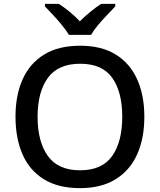

<svg xmlns="http://www.w3.org/2000/svg" viewBox="-20 -961 825 991"><path d="M725 -358Q725 -247 688 -164.5Q651 -82 577 -36Q503 10 393 10Q280 10 206 -36Q132 -82 96 -165Q60 -248 60 -359Q60 -469 96.5 -551Q133 -633 207 -679Q281 -725 394 -725Q504 -725 577.5 -679.5Q651 -634 688 -551.5Q725 -469 725 -358ZM174 -358Q174 -230 227 -156Q280 -82 393 -82Q507 -82 559 -156Q611 -230 611 -358Q611 -486 559.5 -559Q508 -632 394 -632Q280 -632 227 -559Q174 -486 174 -358ZM336 -781Q322 -804 300 -831Q278 -858 254 -883.5Q230 -909 212 -928V-941H284Q310 -924 338.5 -901Q367 -878 392 -851Q419 -878 447.5 -901Q476 -924 502 -941H575V-928Q557 -909 532.5 -883.5Q508 -858 485.5 -831Q463 -804 450 -781Z"/></svg>

Font: Noto Sans Medium
Style: Regular
Weight: 500
Designer: Monotype Design Team
Foundry: Monotype Imaging Inc.
Version: Version 2.007